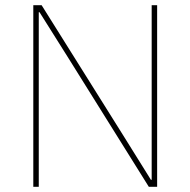

<svg xmlns="http://www.w3.org/2000/svg" viewBox="-20 -718 732 738"><path d="M552 0 239 -501 132 -671H129V-501V0H108V-698H140L454 -197L560 -27H563V-197V-698H584V0Z"/></svg>

Font: IBM Plex Sans Thin
Style: Regular
Weight: 250
Designer: Mike Abbink, Paul van der Laan, Pieter van Rosmalen
Foundry: Bold Monday
Version: Version 3.201